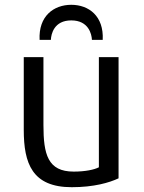

<svg xmlns="http://www.w3.org/2000/svg" viewBox="-20 -768 600 800"><path d="M277 -748C350 -748 413 -701 408 -602H363C362 -626 349 -683 277 -683C205 -683 193 -626 192 -602H145C140 -701 204 -748 277 -748ZM474 -25C436 -7 371 12 279 12C114 12 79 -87 79 -227V-530H161V-247C161 -125 179 -53 287 -53C335 -53 373 -61 392 -71V-530H474Z"/></svg>

Font: Repo Regular
Style: Regular
Weight: 400
Designer: Stefan Peev
Foundry: Context Ltd
Version: Version 1.502